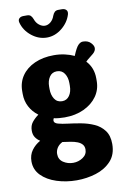

<svg xmlns="http://www.w3.org/2000/svg" viewBox="-101 -781 680 1055"><g transform="rotate(-10 239.0 -253.0)"><path d="M240 217Q181 217 128.5 200Q76 183 44 150.5Q12 118 12 72Q12 36 31 10Q50 -16 79 -32Q63 -42 53 -57Q43 -72 43 -94Q43 -122 57.5 -140.5Q72 -159 94 -175Q63 -198 46 -230.5Q29 -263 29 -302V-317Q29 -366 54.5 -403Q80 -440 126.5 -461Q173 -482 234 -482Q266 -482 295 -475.5Q324 -469 347 -458Q365 -502 378 -515Q391 -528 404 -528Q432 -528 447.5 -512Q463 -496 463 -482Q463 -474 459 -466.5Q455 -459 447 -452Q438 -444 426.5 -435.5Q415 -427 404 -416Q423 -396 432.5 -371Q442 -346 442 -317V-302Q442 -254 415.5 -216.5Q389 -179 342 -157Q295 -135 234 -135Q201 -135 174 -141Q172 -137 171 -134Q170 -131 170 -128Q170 -114 191.5 -108Q213 -102 246.5 -98Q280 -94 318 -87Q356 -80 389.5 -65Q423 -50 444.5 -21.5Q466 7 466 54Q466 113 432.5 149Q399 185 347.5 201Q296 217 240 217ZM237 119Q267 119 291.5 102.5Q316 86 316 58Q316 41 306.5 30Q297 19 280.5 12.5Q264 6 242.5 2.5Q221 -1 198 -4Q178 6 168 22Q158 38 158 56Q158 87 182.5 103Q207 119 237 119ZM236 -225Q262 -225 277 -246.5Q292 -268 292 -302V-317Q292 -348 277.5 -370Q263 -392 235 -392Q208 -392 193.5 -370Q179 -348 179 -317V-303Q179 -270 193.5 -247.5Q208 -225 236 -225ZM215 -584Q169 -584 130 -615Q91 -646 79 -691Q75 -706 83.5 -714.5Q92 -723 107 -723H127Q141 -723 148 -716Q155 -709 160 -696Q167 -675 183 -662.5Q199 -650 215 -650Q232 -650 247 -662.5Q262 -675 269 -696Q274 -709 281.5 -716Q289 -723 302 -723H322Q337 -723 345.5 -714.5Q354 -706 350 -690Q337 -646 298.5 -615Q260 -584 215 -584Z"/></g></svg>

Font: Dosis ExtraLight ExtraBold
Style: Regular
Weight: 800
Version: Version 3.001; ttfautohint (v1.8.2)